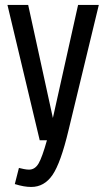

<svg xmlns="http://www.w3.org/2000/svg" viewBox="-20 -559 423 765"><path d="M138.3 0H167Q148.1 67.6 133.8 92.2Q119.4 116.9 95.6 116.9Q86.9 116.9 75.3 114.6Q63.7 112.4 55.4 110.1L39 174.4Q57.9 180.3 73.9 183.1Q90 185.9 104.3 185.9Q156.4 185.9 189.2 138.1Q222 90.4 253.1 -40.4L373.7 -539.3H291.1L190.7 -88.9L92.3 -539.3H9.7Z"/></svg>

Font: Secuela Black
Style: Regular
Weight: 900
Designer: Fernando Haro
Foundry: deFharo
Version: Version 1.704